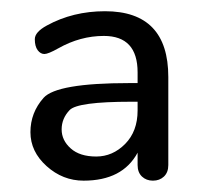

<svg xmlns="http://www.w3.org/2000/svg" viewBox="-20 -730 368 342"><path d="M225.1 -533.2V-548.8H213.9Q118.2 -548.8 104 -533.9Q89.8 -519 89.8 -499.5Q89.8 -480 106 -465.6Q122.1 -451.2 151.4 -451.2Q180.7 -451.2 202.9 -473.6Q225.1 -496.1 225.1 -533.2ZM225.1 -458Q198.2 -408.2 128.9 -408.2Q91.8 -408.2 63 -434.1Q34.2 -460 34.2 -494.6Q34.2 -529.3 57.6 -555.7Q81.1 -582 210 -582H225.1V-601.1Q225.1 -666 165 -666Q123 -666 84 -644Q65.9 -633.8 59.1 -633.8Q52.2 -633.8 47.1 -640.6Q42 -647.5 42 -660.2Q42 -672.9 63.5 -684.6Q109.9 -710 167 -710Q279.8 -710 279.8 -592.8V-436Q279.8 -422.9 272 -415.5Q264.2 -408.2 252.4 -408.2Q240.7 -408.2 232.9 -415.5Q225.1 -422.9 225.1 -436Z"/></svg>

Font: Nunito-Light
Style: Regular
Weight: 300
Designer: Vernon Adams
Foundry: newtypography
Version: Version 3.000